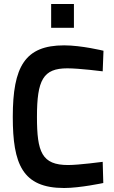

<svg xmlns="http://www.w3.org/2000/svg" viewBox="-20 -930 571 961"><path d="M494 -120C494 -120 375 -104 321 -104C189 -104 165 -169 165 -345C165 -530 196 -588 317 -588C377 -588 494 -573 494 -573L498 -676C498 -676 388 -703 301 -703C105 -703 44 -597 44 -345C44 -109 92 11 301 11C380 11 497 -14 497 -14ZM236 -791H350V-910H236Z"/></svg>

Font: TitilliumText22L
Style: 800 wt
Weight: 800
Designer: Campivisivi
Foundry: Campivisivi
Version: 1.000